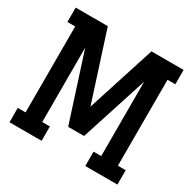

<svg xmlns="http://www.w3.org/2000/svg" viewBox="-161 -901 1072 1066"><g transform="rotate(30 375.0 -367.5)"><path d="M29 0V-92H79V-643H29V-735H235L375 -300L515 -735H721V-643H671V-92H721V0H515V-92H564V-569L426 -141H324L186 -569V-92H235V0Z"/></g></svg>

Font: Iosevka Etoile Semibold
Style: Regular
Weight: 600
Designer: Belleve Invis
Foundry: Belleve Invis
Version: Version 22.1.2; ttfautohint (v1.8.4)